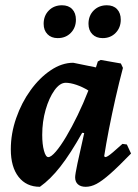

<svg xmlns="http://www.w3.org/2000/svg" viewBox="-20 -707 531 739"><path d="M384.4 -102.3Q389 -102.3 395.5 -106.3Q402 -110.2 415.2 -121.4Q428.5 -132.6 451.3 -153.2L468.2 -150.9L484.4 -116.1Q435.4 -65.5 403.9 -37.8Q372.3 -10.1 351.1 1Q330 12 309.8 12Q290.8 12 280 2.5Q269.2 -7.1 269.2 -24.5Q269.2 -35.5 278.2 -78.3Q287.3 -121.2 304.1 -194.8L296.3 -195.9Q250.9 -114.9 212.4 -65.8Q174 -16.6 133.6 12Q81.3 12 51.5 -26.2Q21.6 -64.4 21.6 -132.4Q21.6 -193 42.3 -252.4Q62.9 -311.8 97.7 -359.8Q132.5 -407.9 175.3 -436.6Q218.1 -465.4 261.9 -465.4L349.3 -447.6L356.5 -470.4L367.8 -476.3L445.2 -462.7L453.2 -445.7Q438.5 -390.5 424.5 -328.8Q410.6 -267.2 399.3 -209.6Q388.1 -152 381 -105.9ZM165.9 -102.3Q176.6 -102.3 194.8 -123.4Q213.1 -144.6 234.7 -181Q256.4 -217.4 278.6 -263.1Q300.8 -308.8 320.2 -358.6Q298.5 -372.1 274.6 -380.3Q250.6 -388.4 233 -388.4Q210.3 -388.4 189.5 -359.3Q168.7 -330.1 155.6 -284.5Q142.5 -238.9 142.5 -188.1Q142.5 -151.3 149.3 -126.8Q156 -102.3 165.9 -102.3ZM375.2 -560.3Q350.1 -560.3 335.4 -575.4Q320.6 -590.4 320.6 -615.3Q320.6 -646.5 340.5 -666.6Q360.4 -686.7 391.3 -686.7Q416.5 -686.7 430.6 -671.7Q444.8 -656.7 444.8 -631.3Q444.8 -600.5 425.1 -580.4Q405.5 -560.3 375.2 -560.3ZM202.1 -560.3Q177.4 -560.3 162.7 -575.4Q148 -590.4 148 -615.3Q148 -646.5 167.9 -666.6Q187.7 -686.7 218.7 -686.7Q243.9 -686.7 258 -671.7Q272.2 -656.7 272.2 -631.3Q272.2 -600.5 252.5 -580.4Q232.9 -560.3 202.1 -560.3Z"/></svg>

Font: Alegreya
Style: Italic
Weight: 400
Italic angle: -7°
Designer: Juan Pablo del Peral
Foundry: Huerta Tipografica
Version: Version 2.009